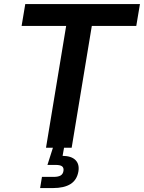

<svg xmlns="http://www.w3.org/2000/svg" viewBox="-20 -748 728 972"><path d="M89.4 -616.7 107.9 -727.5H688.5L669.9 -616.7H444.8L342.8 0H212.9L314.9 -616.7ZM183.1 204.1 192.4 147.5H251.5Q274.9 147.5 286.9 140.4Q298.8 133.3 301.3 117.2Q303.7 101.6 294.4 94.2Q285.2 86.9 261.2 86.9H220.2L254.9 -22H308.1L304.2 0L296.9 41Q341.3 41.5 362.1 62.3Q382.8 83 377 119.6Q369.6 163.1 337.2 183.6Q304.7 204.1 247.6 204.1Z"/></svg>

Font: Inter 24pt SemiBold
Style: Italic
Weight: 600
Italic angle: -9.3988°
Designer: Rasmus Andersson
Foundry: rsms
Version: Version 4.001;git-66647c0bb